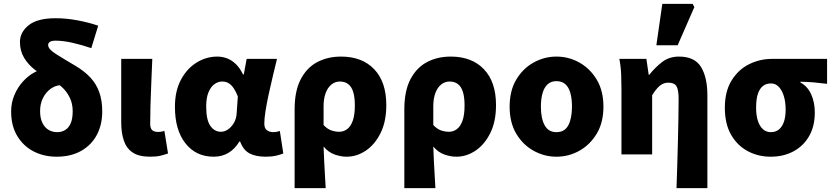

<svg xmlns="http://www.w3.org/2000/svg" viewBox="-20 -805 4344 1001"><path d="M275 12Q209 12 155.5 -15.5Q102 -43 70 -96Q38 -149 38 -224Q38 -269 55 -309.5Q72 -350 100 -380.5Q128 -411 161 -428.5Q194 -446 225 -447L297 -361Q269 -360 244 -342Q219 -324 204 -294Q189 -264 189 -226Q189 -189 201 -164.5Q213 -140 233 -128Q253 -116 279 -116Q301 -116 319.5 -127Q338 -138 348.5 -162Q359 -186 359 -226Q359 -265 343 -297.5Q327 -330 299.5 -354Q272 -378 237 -394Q199 -413 163.5 -440Q128 -467 106 -503Q84 -539 84 -586Q84 -637 129.5 -673.5Q175 -710 270 -710Q325 -710 384 -699Q443 -688 492 -671L456 -554Q406 -571 357.5 -582Q309 -593 270 -593Q250 -593 240.5 -587Q231 -581 231 -570Q231 -549 271.5 -523.5Q312 -498 373 -462Q419 -435 450.5 -401.5Q482 -368 497.5 -324.5Q513 -281 513 -224Q513 -154 484.5 -101Q456 -48 402.5 -18Q349 12 275 12Z M763 12Q704 12 671.5 -10Q639 -32 625.5 -72.5Q612 -113 612 -166V-498H774Q772 -442 769 -377.5Q766 -313 764.5 -255.5Q763 -198 763 -160Q763 -136 773.5 -126.5Q784 -117 805 -117Q811 -117 820.5 -118.5Q830 -120 837 -123L856 -5Q839 1 818 6.5Q797 12 763 12Z M1094 12Q1002 12 947 -57.5Q892 -127 892 -248Q892 -330 923 -388.5Q954 -447 1004.5 -478.5Q1055 -510 1113 -510Q1140 -510 1164.5 -500.5Q1189 -491 1210 -470.5Q1231 -450 1247 -417H1251L1266 -498H1424Q1414 -456 1402.5 -408.5Q1391 -361 1381 -314.5Q1371 -268 1364.5 -228Q1358 -188 1358 -161Q1358 -136 1371.5 -126Q1385 -116 1406 -116Q1413 -116 1421.5 -117.5Q1430 -119 1439 -122L1457 -5Q1443 1 1420 6.5Q1397 12 1366 12Q1313 12 1280.5 -5.5Q1248 -23 1232 -67H1228Q1180 12 1094 12ZM1132 -118Q1152 -118 1170.5 -131.5Q1189 -145 1201 -167Q1213 -189 1214 -217L1220 -302Q1211 -326 1199 -344Q1187 -362 1172.5 -371Q1158 -380 1138 -380Q1118 -380 1099 -367Q1080 -354 1067.5 -325Q1055 -296 1055 -250Q1055 -180 1076.5 -149Q1098 -118 1132 -118Z M1516 176V-235Q1516 -331 1548 -392Q1580 -453 1634.5 -481.5Q1689 -510 1758 -510Q1868 -510 1931 -444Q1994 -378 1994 -257Q1994 -171 1964 -111Q1934 -51 1887 -19.5Q1840 12 1787 12Q1757 12 1724.5 0.5Q1692 -11 1667 -41Q1668 -4 1670 33Q1672 70 1674 105.5Q1676 141 1678 176ZM1749 -118Q1771 -118 1789.5 -131.5Q1808 -145 1819 -175Q1830 -205 1830 -255Q1830 -298 1821.5 -325.5Q1813 -353 1795.5 -366.5Q1778 -380 1752 -380Q1727 -380 1707.5 -364Q1688 -348 1677.5 -319Q1667 -290 1667 -251V-153Q1687 -132 1707.5 -125Q1728 -118 1749 -118Z M2088 176V-235Q2088 -331 2120 -392Q2152 -453 2206.5 -481.5Q2261 -510 2330 -510Q2440 -510 2503 -444Q2566 -378 2566 -257Q2566 -171 2536 -111Q2506 -51 2459 -19.5Q2412 12 2359 12Q2329 12 2296.5 0.5Q2264 -11 2239 -41Q2240 -4 2242 33Q2244 70 2246 105.5Q2248 141 2250 176ZM2321 -118Q2343 -118 2361.5 -131.5Q2380 -145 2391 -175Q2402 -205 2402 -255Q2402 -298 2393.5 -325.5Q2385 -353 2367.5 -366.5Q2350 -380 2324 -380Q2299 -380 2279.5 -364Q2260 -348 2249.5 -319Q2239 -290 2239 -251V-153Q2259 -132 2279.5 -125Q2300 -118 2321 -118Z M2881 12Q2818 12 2762 -19Q2706 -50 2671.5 -108Q2637 -166 2637 -249Q2637 -332 2671.5 -390Q2706 -448 2762 -479Q2818 -510 2881 -510Q2945 -510 3000.5 -479Q3056 -448 3091 -390Q3126 -332 3126 -249Q3126 -166 3091 -108Q3056 -50 3000.5 -19Q2945 12 2881 12ZM2881 -116Q2924 -116 2943 -152Q2962 -188 2962 -249Q2962 -289 2954 -319Q2946 -349 2928 -365.5Q2910 -382 2881 -382Q2853 -382 2835 -365.5Q2817 -349 2808.5 -319Q2800 -289 2800 -249Q2800 -188 2819.5 -152Q2839 -116 2881 -116Z M3507 176Q3509 118 3511 54Q3513 -10 3514.5 -73Q3516 -136 3517 -191.5Q3518 -247 3518 -288Q3518 -338 3506.5 -356Q3495 -374 3464 -374Q3448 -374 3434 -367Q3420 -360 3407 -345.5Q3394 -331 3380 -309V0H3220V-342Q3220 -372 3218.5 -414.5Q3217 -457 3209 -498H3350L3362 -415H3365Q3396 -454 3432.5 -482Q3469 -510 3520 -510Q3602 -510 3635 -455.5Q3668 -401 3668 -308V176ZM3402 -569 3433 -785H3591L3600 -768L3513 -569Z M3998 12Q3932 12 3877.5 -17.5Q3823 -47 3791 -103.5Q3759 -160 3759 -243Q3759 -329 3794.5 -386Q3830 -443 3886 -470.5Q3942 -498 4005 -498H4292V-368Q4252 -373 4222 -375.5Q4192 -378 4153 -379V-375Q4190 -355 4209 -313.5Q4228 -272 4228 -218Q4228 -147 4198.5 -95.5Q4169 -44 4117 -16Q4065 12 3998 12ZM3999 -116Q4024 -116 4041 -130Q4058 -144 4067 -170Q4076 -196 4076 -234Q4076 -272 4067 -302.5Q4058 -333 4041 -351.5Q4024 -370 4000 -370Q3975 -370 3958 -357Q3941 -344 3931.5 -316.5Q3922 -289 3922 -243Q3922 -203 3931.5 -174.5Q3941 -146 3958 -131Q3975 -116 3999 -116Z"/></svg>

Font: Source Sans 3 ExtraBold
Style: Regular
Weight: 800
Designer: Paul D. Hunt
Foundry: Adobe
Version: Version 3.052;hotconv 1.1.0;makeotfexe 2.6.0